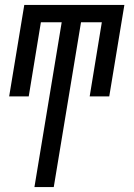

<svg xmlns="http://www.w3.org/2000/svg" viewBox="-20 -540 540 775"><path d="M119 215 229 -450H145L96 -151H17L78 -520H482L421 -151H342L391 -450H307L197 215Z"/></svg>

Font: Iosevka Curly
Style: Italic
Weight: 400
Italic angle: -9°
Monospace: yes
Designer: Belleve Invis
Foundry: Belleve Invis
Version: Version 22.1.2; ttfautohint (v1.8.4)